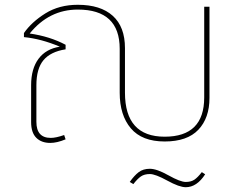

<svg xmlns="http://www.w3.org/2000/svg" viewBox="-20 -587 1008 802"><path d="M833 -559H855V-178Q855 -94 808.5 -45Q762 4 668 4Q573 4 526.5 -51Q480 -106 480 -200V-383Q480 -547 305 -547Q185 -547 104 -447Q188 -435 254 -400V-381Q191 -371 161.5 -335.5Q132 -300 132 -231V-78Q132 -11 192 -11Q214 -11 248 -23L254 -5Q218 10 190 10Q153 10 131.5 -11.5Q110 -33 110 -77V-231Q110 -300 141 -341.5Q172 -383 230 -392Q152 -425 80 -432V-449Q112 -495 169.5 -531Q227 -567 305 -567Q400 -567 451 -521Q502 -475 502 -386V-200Q502 -16 668 -16Q833 -16 833 -180ZM756 173Q778 173 792 163.5Q806 154 823 132L837 141Q802 195 756 195Q729 195 679 167.5Q629 140 606 140Q583 140 568.5 150Q554 160 537 182L522 173Q541 146 559.5 132Q578 118 606 118Q635 118 684 145.5Q733 173 756 173Z"/></svg>

Font: FiraGO Thin
Style: Regular
Weight: 100
Designer: bBox Type
Foundry: bBox Type GmbH
Version: Version 1.001;PS 001.001;hotconv 1.0.88;makeotf.lib2.5.64775